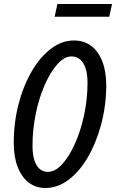

<svg xmlns="http://www.w3.org/2000/svg" viewBox="-20 -933 582 963"><path d="M208 10Q160 10 124.5 -17Q89 -44 69 -94.5Q49 -145 49 -217Q49 -318 73 -410.5Q97 -503 139 -575Q181 -647 235.5 -688.5Q290 -730 351 -730Q402 -730 438.5 -702Q475 -674 494.5 -621.5Q514 -569 513 -495Q511 -395 486 -304Q461 -213 419.5 -142.5Q378 -72 323.5 -31Q269 10 208 10ZM220 -71Q257 -71 292 -109.5Q327 -148 356 -212.5Q385 -277 402 -357Q419 -437 419 -518Q419 -560 409.5 -589.5Q400 -619 382 -634.5Q364 -650 338 -650Q303 -650 268 -611Q233 -572 204.5 -507.5Q176 -443 159.5 -363Q143 -283 143 -202Q143 -160 152 -130.5Q161 -101 178.5 -86Q196 -71 220 -71ZM254 -849 268 -913H542L528 -849Z"/></svg>

Font: Instrument Sans Condensed Medium
Style: Italic
Weight: 500
Width: 3
Italic angle: -13°
Designer: Rodrigo Fuenzalida
Foundry: fragTYPE
Version: Version 1.000;gftools[0.9.28]